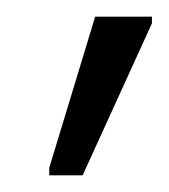

<svg xmlns="http://www.w3.org/2000/svg" viewBox="-20 -786 202 230"><path d="M39 -576V-585L94 -766H162V-758L79 -576Z"/></svg>

Font: Noto Sans Light
Style: Regular
Weight: 300
Designer: Monotype Design Team
Foundry: Monotype Imaging Inc.
Version: Version 2.007